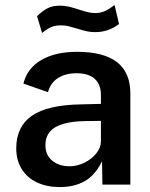

<svg xmlns="http://www.w3.org/2000/svg" viewBox="-20 -750 611 780"><path d="M310.5 -326 390 -328V-364Q390 -406.5 365 -429.5Q340 -452.5 289.5 -452.5Q247.5 -452.5 216.5 -433.5Q185.5 -414.5 175 -375.5L75 -410.5Q91 -473.5 148.2 -506.5Q205.5 -539.5 293.5 -539.5Q509.5 -539.5 509.5 -371V0H396L394.5 -95Q367 -38.5 324.5 -14.2Q282 10 222.5 10Q171 10 131 -8.5Q91 -27 68.5 -62.8Q46 -98.5 46 -147.5Q46 -236 109.8 -280Q173.5 -324 310.5 -326ZM263 -74.5Q293 -74.5 322.8 -89Q352.5 -103.5 371.2 -127Q390 -150.5 390 -175.5V-259L324.5 -258Q248 -257 206.2 -234Q164.5 -211 164.5 -160Q164.5 -120.5 192 -97.5Q219.5 -74.5 263 -74.5ZM367 -619.5Q348 -619.5 332 -623Q316 -626.5 292.5 -634Q271 -640.5 257.2 -643.8Q243.5 -647 227.5 -647Q204 -647 187.5 -639.8Q171 -632.5 151 -616L130.5 -684Q151.5 -705 172.2 -716Q193 -727 223 -727Q242 -727 259.5 -723Q277 -719 301 -711Q324.5 -703.5 338.5 -700.2Q352.5 -697 367 -697Q389.5 -697 407.8 -705.8Q426 -714.5 445.5 -729.5L463.5 -652.5Q421 -619.5 367 -619.5Z"/></svg>

Font: 1883 Sans SemiBold
Style: Regular
Weight: 600
Designer: 1883 Sans project is a fork of Public Sans.
Version: Version 1.009